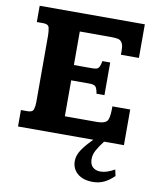

<svg xmlns="http://www.w3.org/2000/svg" viewBox="-93 -712 828 1000"><g transform="rotate(10 321.5 -211.5)"><path d="M33.2 0V-86.9H69.3Q94.7 -86.9 99.9 -103.5Q105 -120.1 105 -142.1V-493.7Q105 -515.6 100.8 -534.2Q96.7 -552.7 69.3 -552.7H35.2V-638.7H591.3V-460.9H496.1V-481Q496.1 -512.2 487.5 -525.1Q479 -538.1 463.9 -540.5Q448.7 -543 427.7 -543H264.2V-365.7H360.4Q375 -365.7 383.8 -368.2Q392.6 -370.6 397.9 -380.4Q403.3 -390.1 406.7 -411.6H448.2V-238.8H406.2Q400.9 -270.5 391.4 -277.6Q381.8 -284.7 360.4 -284.7H264.2V-94.7H434.6Q470.7 -94.7 484.6 -107.9Q498.5 -121.1 499 -172.9Q499 -174.8 499 -180.7Q499 -186.5 499 -188.5H593.3V0ZM465.8 216.8Q414.6 216.8 385 191.4Q355.5 166 355.5 125.5Q355.5 95.2 376.5 64.2Q397.5 33.2 436.5 -4.9H492.2Q466.8 27.3 453.4 51.8Q439.9 76.2 439.9 99.1Q439.9 128.9 455.6 142.8Q471.2 156.7 496.1 156.7Q513.2 156.7 531.5 150.6Q549.8 144.5 570.8 132.8L578.1 166Q552.2 191.4 525.6 204.1Q499 216.8 465.8 216.8Z"/></g></svg>

Font: Kameron
Style: Regular
Weight: 400
Designer: Vernon Adams
Foundry: Vernon Adams
Version: Version 1.100